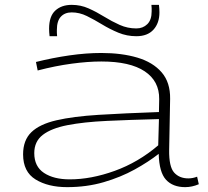

<svg xmlns="http://www.w3.org/2000/svg" viewBox="-20 -760 854 790"><path d="M75 -125Q75 -183 109 -216Q143 -249 212 -265Q281 -281 386 -287.5Q491 -294 634 -299L635 -352Q636 -426 575.5 -466.5Q515 -507 397 -507Q342 -507 275 -498Q208 -489 135 -470L128 -505Q196 -522 265 -532Q334 -542 397 -542Q481 -542 545 -523Q609 -504 645 -462.5Q681 -421 680 -353L676 -143Q675 -74 696.5 -50Q718 -26 755 -26Q773 -26 791 -33L798 -2Q770 10 742 10Q691 10 663 -20.5Q635 -51 633 -127Q591 -94 534 -62.5Q477 -31 407 -10.5Q337 10 256 10Q178 10 126.5 -21.5Q75 -53 75 -125ZM121 -130Q121 -75 161 -48.5Q201 -22 267 -22Q355 -22 452 -57Q549 -92 631 -162L634 -270Q514 -267 419 -262.5Q324 -258 257.5 -245Q191 -232 156 -205Q121 -178 121 -130ZM184 -611Q183 -619 182.5 -627Q182 -635 182 -642Q182 -693 207.5 -716.5Q233 -740 275 -740Q312 -740 344.5 -725.5Q377 -711 408.5 -691.5Q440 -672 472.5 -657.5Q505 -643 541 -643Q568 -643 586 -660.5Q604 -678 604 -713Q604 -719 604 -726Q604 -733 603 -740H634Q635 -732 635.5 -724Q636 -716 636 -709Q636 -665 611.5 -638Q587 -611 541 -611Q502 -611 467 -625.5Q432 -640 400 -659.5Q368 -679 337.5 -694Q307 -709 275 -709Q247 -709 230.5 -691.5Q214 -674 214 -637Q214 -632 214 -625Q214 -618 215 -611Z"/></svg>

Font: Georama ExtraExtended ExtraLight
Style: Regular
Weight: 200
Width: 8
Designer: Jean-Baptiste Levee
Foundry: Production Type
Version: Version 1.000